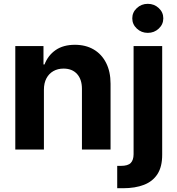

<svg xmlns="http://www.w3.org/2000/svg" viewBox="-20 -789 936 1013"><path d="M211.7 -315.2V0H60.7V-545.9H209.4V-448.8H214.8Q233.3 -497 273.7 -524.9Q314.1 -552.7 375.2 -552.7Q432.1 -552.7 474.4 -527.9Q516.6 -503.1 539.9 -457Q563.3 -410.9 563.3 -347.3V0H412.3V-320.3Q412.3 -370.2 386.5 -398.7Q360.7 -427.1 315.2 -427.1Q284.9 -427.1 261.5 -413.8Q238.1 -400.5 224.9 -375.6Q211.7 -350.8 211.7 -315.2ZM684.8 -545.9H835.7V27.1Q835.9 90.3 811 129.2Q786 168.2 739.6 186.1Q693.3 204.1 629.1 204.1H598.4V86.1H618.2Q655 86.1 669.8 70.8Q684.6 55.5 684.8 24.8ZM759.8 -615.6Q726 -615.6 702 -638.1Q677.9 -660.5 677.9 -692.2Q677.9 -724.1 702 -746.4Q726 -768.8 759.8 -768.8Q793.6 -768.8 817.6 -746.4Q841.6 -724.1 841.6 -692.3Q841.6 -660.5 817.6 -638.1Q793.6 -615.6 759.8 -615.6Z"/></svg>

Font: GitLab Sans
Style: Regular
Weight: 400
Designer: Rasmus Andersson
Foundry: Modifications by GitLab B.V., manufactured by rsms
Version: Version 4.000;git-c8fb6b7